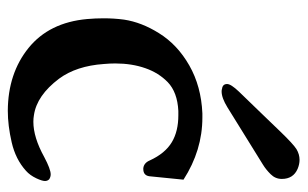

<svg xmlns="http://www.w3.org/2000/svg" viewBox="-168 -598 788 492"><g transform="rotate(90 226.0 -352.0)"><path d="M270.5 -476.6H281.2Q365.2 -476.6 440.4 -428.2L431.6 -340.3Q429.2 -325.2 413.1 -325.2H411.1Q397.5 -326.7 391.1 -341.8Q373 -381.3 344.2 -398.4Q316.4 -415 275.4 -415H264.2Q216.3 -412.6 190.4 -387.7Q166.5 -364.3 154.8 -330.6Q142.6 -295.9 142.6 -253.4Q142.6 -239.3 144 -224.1Q148.9 -153.8 181.6 -109.4Q224.6 -52.2 275.4 -44.9Q283.2 -43.5 292 -43.5Q332 -43.5 382.3 -71.3Q413.6 -87.9 426.8 -87.9Q433.6 -87.9 439.5 -84Q443.8 -79.6 443.8 -73.2Q443.8 -65.9 437 -51.3Q429.2 -34.7 417.5 -24.4Q388.2 2 345 12Q301.8 22 263.7 22Q168 21.5 102.8 -31.2Q37.6 -84 28.8 -181.2Q26.9 -202.6 26.9 -223.6Q26.9 -250.5 30.3 -275.9Q37.1 -320.8 64.9 -365.2Q94.2 -412.6 147.7 -443.1Q201.2 -473.6 270.5 -476.6ZM255.4 -541Q231 -525.9 214.4 -525.9Q209.5 -525.9 208 -526.9Q195.3 -528.3 195.3 -540Q195.3 -549.8 214.8 -570.3L273.4 -630.9Q285.2 -643.1 317.1 -676.3Q349.1 -709.5 362.3 -717.8Q375.5 -725.6 389.6 -725.6Q400.9 -725.6 412.6 -720.7Q438.5 -709.5 438.5 -680.2Q438.5 -663.6 426.5 -651.6Q414.6 -639.6 401.9 -631.8Z"/></g></svg>

Font: Caudex
Style: Bold
Weight: 700
Version: Version 1.01